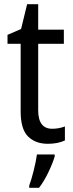

<svg xmlns="http://www.w3.org/2000/svg" viewBox="-20 -679 350 920"><path d="M163 -151V-469H286V-537H163V-659H110L81 -540L16 -512V-469H79V-145Q79 -60 114.5 -25Q150 10 209 10Q257 10 291 -6V-73Q262 -62 230 -62Q163 -62 163 -151ZM157 61Q153 92 141.5 138Q130 184 120 210V221H167Q191 190 212 146Q233 102 242 71V61Z"/></svg>

Font: Noto Sans UI SemiCondensed
Style: Regular
Weight: 400
Width: 4
Designer: Monotype Design Team
Foundry: Monotype Imaging Inc.
Version: 1.001